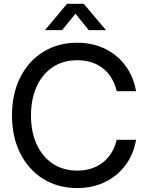

<svg xmlns="http://www.w3.org/2000/svg" viewBox="-20 -960 763 992"><path d="M379.9 11.7Q279.3 11.7 203.1 -35.9Q127 -83.5 84.5 -168.2Q42 -252.9 42 -363.3Q42 -474.6 84.2 -559.3Q126.5 -644 202.9 -691.7Q279.3 -739.3 379.9 -739.3Q438 -739.3 488.8 -721.9Q539.6 -704.6 579.8 -671.6Q620.1 -638.7 646.5 -592.5Q672.9 -546.4 683.1 -488.8H583Q574.2 -526.9 555.9 -556.9Q537.6 -586.9 511.2 -607.4Q484.9 -627.9 451.7 -638.4Q418.5 -648.9 379.9 -648.9Q305.7 -648.9 252 -612.8Q198.2 -576.7 169.2 -512.5Q140.1 -448.2 140.1 -363.3Q140.1 -278.8 169.2 -214.8Q198.2 -150.9 252 -114.7Q305.7 -78.6 379.9 -78.6Q418.5 -78.6 451.4 -89.1Q484.4 -99.6 510.7 -120.1Q537.1 -140.6 555.7 -170.2Q574.2 -199.7 583 -237.8H683.1Q673.3 -180.7 646.7 -134.5Q620.1 -88.4 579.8 -55.7Q539.6 -22.9 488.8 -5.6Q438 11.7 379.9 11.7ZM300.8 -804.2H212.9V-804.7L326.2 -940.4H412.6L527.3 -804.7V-804.2H438.5L370.1 -889.2Z"/></svg>

Font: Inter Cardless Display
Style: Regular
Weight: 400
Designer: Rasmus Andersson
Foundry: rsms
Version: Version 4.001;git-9221beed3